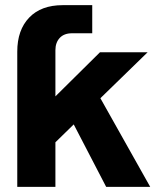

<svg xmlns="http://www.w3.org/2000/svg" viewBox="-20 -725 612 745"><path d="M159.3 -138V-351.1H195L367.9 -522.2H552.8L328.2 -303.7L311.4 -286.5ZM391.9 0 238.2 -296 324.7 -423.7 562.8 0ZM47 0V-524.6Q47 -608.6 93.3 -656.8Q139.5 -705 223.3 -705H337.9V-595.9H259.4Q228.6 -595.9 211.8 -577.9Q195 -559.8 195 -530.3V0Z"/></svg>

Font: TikTok Sans Light
Style: Regular
Weight: 300
Version: Version 4.000